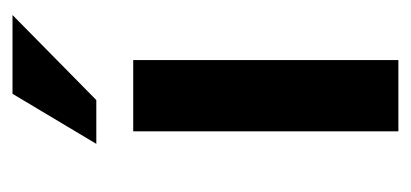

<svg xmlns="http://www.w3.org/2000/svg" viewBox="-195 -462 657 307"><g transform="rotate(-90 133.5 -308.5)"><path d="M77 -424H191V0H77ZM263 -617 127 -483H57L137 -617Z"/></g></svg>

Font: Reem Kufi Medium
Style: Regular
Weight: 500
Designer: Khaled Hosny
Version: Version 1.001